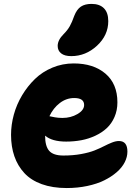

<svg xmlns="http://www.w3.org/2000/svg" viewBox="-20 -908 697 975"><path d="M341.8 -623Q308.1 -623 290.5 -637Q272.9 -650.9 272.9 -674.8Q272.9 -704.6 303.2 -734.9Q322.8 -754.4 334.2 -774.7Q345.7 -794.9 356.9 -827.1Q370.1 -860.8 390.9 -874.5Q411.6 -888.2 444.8 -888.2Q485.8 -888.2 507.8 -866Q529.8 -843.8 529.8 -800.8Q529.8 -729 472.7 -676Q415.5 -623 341.8 -623ZM318.8 46.9Q246.6 46.9 191.9 27.1Q137.2 7.3 103.5 -29.3Q69.8 -65.9 53 -114.5Q36.1 -163.1 36.1 -223.1Q36.1 -274.4 50.3 -326.2Q64.5 -377.9 92.3 -424.3Q120.1 -470.7 157.7 -507.1Q195.3 -543.5 246.3 -564.7Q297.4 -585.9 354 -585.9Q454.6 -585.9 515.4 -534.2Q576.2 -482.4 576.2 -388.2Q576.2 -347.7 561.5 -314Q546.9 -280.3 522.2 -257.3Q497.6 -234.4 464.1 -218.8Q430.7 -203.1 393.3 -196Q356 -189 315.9 -189Q244.1 -189 209 -219.2Q209 -165.5 230 -141.8Q251 -118.2 301.8 -118.2Q350.6 -118.2 391.8 -125.7Q433.1 -133.3 460 -144Q486.8 -154.8 508.3 -165.8Q529.8 -176.8 548.8 -184.3Q567.9 -191.9 584 -191.9Q627 -191.9 627 -138.2Q627 -110.8 613.3 -84Q599.6 -57.1 572.8 -33.7Q545.9 -10.3 509.3 7.8Q472.7 25.9 423.3 36.4Q374 46.9 318.8 46.9ZM356.9 -410.2Q316.9 -410.2 283.7 -384.8Q250.5 -359.4 231 -317.9Q233.9 -317.4 243.4 -315.4Q252.9 -313.5 259 -312.3Q265.1 -311 275.9 -310.1Q286.6 -309.1 296.9 -309.1Q339.8 -309.1 373.5 -328.9Q407.2 -348.6 407.2 -375Q407.2 -410.2 356.9 -410.2Z"/></svg>

Font: Shantell Sans Irregular Bouncy
Style: Regular
Weight: 800
Designer: Stephen Nixon, Anya Danilova, Shantell Martin
Foundry: Arrow Type
Version: Version 1.006;[9816181b4]